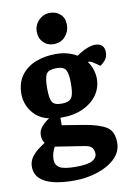

<svg xmlns="http://www.w3.org/2000/svg" viewBox="-97 -787 692 1012"><g transform="rotate(-10 249.0 -280.5)"><path d="M216 166Q154 166 107.5 155Q61 144 35 119.5Q9 95 9 55Q9 29 23 8Q37 -13 57.5 -29Q78 -45 97 -57Q90 -66 87 -77Q84 -88 84 -100Q84 -126 103.5 -147.5Q123 -169 143 -180Q100 -190 73.5 -214Q47 -238 34 -269Q21 -300 21 -330Q21 -390 49.5 -429.5Q78 -469 126.5 -488.5Q175 -508 235 -508Q271 -508 299 -500Q327 -492 349 -479Q358 -486 374 -495.5Q390 -505 410 -512.5Q430 -520 447 -520Q498 -520 498 -471Q498 -445 482.5 -428Q467 -411 457 -406L437 -420Q426 -428 417 -433Q408 -438 395 -438Q412 -415 419.5 -390Q427 -365 427 -344Q427 -294 399.5 -255.5Q372 -217 324 -195Q276 -173 216 -173H202V-133L319 -114Q396 -101 435 -77.5Q474 -54 474 8Q474 57 437 92.5Q400 128 341 147Q282 166 216 166ZM238 96Q301 96 326 82Q351 68 351 46Q351 28 342 14.5Q333 1 301 -4L146 -28Q139 -14 133.5 2Q128 18 128 38Q128 68 151.5 82Q175 96 238 96ZM221 -245Q247 -245 261.5 -252.5Q276 -260 282 -281Q288 -302 288 -344Q288 -392 277 -413Q266 -434 226 -434Q186 -434 173 -415Q160 -396 160 -338Q160 -285 171 -265Q182 -245 221 -245ZM235 -561Q202 -561 180 -583.5Q158 -606 158 -641Q158 -676 183 -701.5Q208 -727 243 -727Q276 -727 298.5 -706.5Q321 -686 321 -649Q321 -614 297.5 -587.5Q274 -561 235 -561Z"/></g></svg>

Font: Faustina VF Beta
Style: Regular
Weight: 400
Designer: Alfonso Garcia
Foundry: Omnibus-Type
Version: Version 1.006